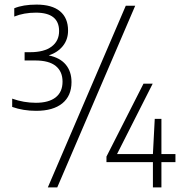

<svg xmlns="http://www.w3.org/2000/svg" viewBox="-20 -754 797 835"><path d="M137 -272Q81 -272 33 -289V-325Q83 -307 136 -307Q192 -307 222 -330.5Q252 -354 252 -399Q252 -443 222.5 -467Q193 -491 133 -491H87V-527H111Q172 -527 204.5 -551.5Q237 -576 237 -619Q237 -699 136 -699Q84 -699 42 -682V-718Q80 -734 139 -734Q206 -734 241 -705Q276 -676 276 -621Q276 -582 253.5 -554Q231 -526 192 -513Q241 -503 266 -473Q291 -443 291 -397Q291 -337 251 -304.5Q211 -272 137 -272ZM568 -729 229 61H188L527 -729ZM743 -49H682V61H645V-49H443V-73L604 -390H644L489 -84H645L653 -237H682V-84H743Z"/></svg>

Font: KaputaLibre
Style: Regular
Weight: 400
Designer: Multiple designers
Foundry: Textual
Version: Version 2.900